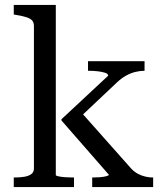

<svg xmlns="http://www.w3.org/2000/svg" viewBox="-20 -761 658 781"><path d="M603 0H355V-39H357Q369 -39 384.5 -40Q400 -41 411.5 -44Q423 -47 423 -50L230 -271V-276L420 -453Q420 -461 407.5 -465Q395 -469 378 -471Q361 -473 345 -473H338V-512H568V-473H566Q550 -473 531 -468.5Q512 -464 493 -453.5Q474 -443 456 -426L296 -275L300 -316L513 -76Q526 -62 541 -54Q556 -46 572 -42.5Q588 -39 601 -39H603ZM207 -741V-49Q207 -46 219 -43.5Q231 -41 247.5 -40Q264 -39 279 -39H281V0H36V-39H38Q61 -39 79 -42Q97 -45 107.5 -53Q118 -61 118 -75V-655Q118 -670 110.5 -678Q103 -686 87.5 -691Q72 -696 47 -700L36 -702V-741Z"/></svg>

Font: Roboto Serif 72pt
Style: Regular
Weight: 400
Designer: Greg Gazdowicz
Foundry: Commercial Type
Version: Version 1.008